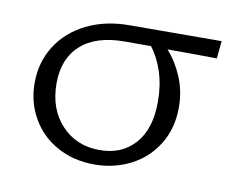

<svg xmlns="http://www.w3.org/2000/svg" viewBox="-55 -483 689 559"><g transform="rotate(10 289.5 -204.0)"><path d="M553 -361Q505 -362 407 -362Q434 -332 451.5 -290.5Q469 -249 469 -201Q469 -140 440.5 -93Q412 -46 363 -20.5Q314 5 255 5Q194 5 145.5 -21.5Q97 -48 70 -95Q43 -142 43 -199Q43 -260 73.5 -308.5Q104 -357 159.5 -384.5Q215 -412 286 -412L558 -413ZM358 -363H281Q196 -363 151 -322.5Q106 -282 106 -209Q106 -133 150 -86Q194 -39 263 -39Q328 -39 367 -82.5Q406 -126 406 -207Q406 -255 393 -295Q380 -335 358 -363Z"/></g></svg>

Font: Isabella Sans
Style: Regular
Weight: 400
Designer: Original fonts by Christian Thalmann (Catharsis Fonts), Modifications by Cristiano Sobral
Version: Version 0.002;July 12, 2020;FontCreator 13.0.0.2655 64-bit; 